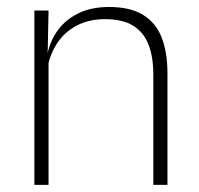

<svg xmlns="http://www.w3.org/2000/svg" viewBox="-20 -516 556 536"><path d="M408 0V-308Q408 -356 395 -390.5Q382 -425 352.5 -443.8Q323 -462.5 273.5 -462.5Q228 -462.5 194 -444.5Q160 -426.5 139.5 -395.2Q119 -364 112 -324L101 -356H111Q116.5 -394 137.5 -426Q158.5 -458 195.5 -477.2Q232.5 -496.5 284.5 -496.5Q344 -496.5 379.8 -474.2Q415.5 -452 431.5 -410.8Q447.5 -369.5 447.5 -311.5V0ZM76 0V-486.5H115.5L113 -362.5L115.5 -361V0Z"/></svg>

Font: Anek Latin Medium ExtraLight
Style: Regular
Weight: 250
Version: Version 1.003